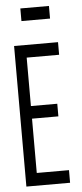

<svg xmlns="http://www.w3.org/2000/svg" viewBox="-55 -818 361 849"><g transform="rotate(-5 125.0 -393.5)"><path d="M27 0V-624H222V-568H78V-353H195V-297H78V-56H221V0ZM69 -731V-787H196V-731Z"/></g></svg>

Font: Inconsolata UltraCondensed
Style: Regular
Weight: 400
Width: 1
Monospace: yes
Designer: Raph Levien, Cyreal, Brenton Simpson
Foundry: Raph Levien, Cyreal, Google
Version: Version 3.001; ttfautohint (v1.8.2.53-6de2)